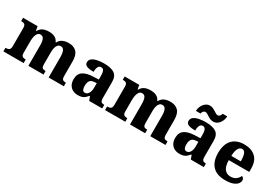

<svg xmlns="http://www.w3.org/2000/svg" viewBox="32 -1705 3754 2644"><g transform="rotate(30 1909.0 -383.0)"><path d="M17 0V-57H20Q43 -57 59 -62Q75 -67 84 -81.5Q93 -96 93 -125V-419Q93 -446 84.5 -460Q76 -474 60.5 -478.5Q45 -483 23 -483H20V-536H251L264 -469H269Q285 -498 306.5 -515.5Q328 -533 358 -541.5Q388 -550 428 -550Q466 -550 494.5 -541.5Q523 -533 544 -515Q565 -497 576 -469H583Q598 -498 620.5 -515.5Q643 -533 673.5 -541.5Q704 -550 742 -550Q822 -550 866.5 -504.5Q911 -459 911 -358V-128Q911 -97 917.5 -82Q924 -67 938 -62Q952 -57 974 -57H978V0H736V-322Q736 -387 720.5 -422Q705 -457 666 -457Q639 -457 621.5 -437.5Q604 -418 596.5 -386.5Q589 -355 589 -316V-128Q589 -98 595 -82.5Q601 -67 615 -62Q629 -57 651 -57H655V0H414V-322Q414 -387 399 -422Q384 -457 345 -457Q316 -457 299.5 -435.5Q283 -414 275.5 -379.5Q268 -345 268 -305V-122Q268 -94 276 -80.5Q284 -67 298.5 -62Q313 -57 335 -57H339V0Z M1202 10Q1159 10 1123 -8Q1087 -26 1066 -62.5Q1045 -99 1045 -154Q1045 -236 1100.5 -275Q1156 -314 1267 -318L1349 -321V-375Q1349 -410 1344 -434.5Q1339 -459 1327 -472Q1315 -485 1293 -485Q1272 -485 1259 -472Q1246 -459 1239.5 -435Q1233 -411 1233 -377Q1160 -377 1123.5 -392.5Q1087 -408 1087 -446Q1087 -484 1116.5 -506.5Q1146 -529 1195 -539.5Q1244 -550 1303 -550Q1414 -550 1469 -512.5Q1524 -475 1524 -382V-128Q1524 -101 1529.5 -85.5Q1535 -70 1548.5 -63.5Q1562 -57 1584 -57H1588V0H1381L1358 -62H1349Q1327 -35 1307.5 -19.5Q1288 -4 1263.5 3Q1239 10 1202 10ZM1270 -67Q1295 -67 1312.5 -82.5Q1330 -98 1339.5 -126Q1349 -154 1349 -191V-264L1312 -261Q1278 -259 1259 -246Q1240 -233 1231.5 -209.5Q1223 -186 1223 -151Q1223 -124 1228 -105Q1233 -86 1243.5 -76.5Q1254 -67 1270 -67Z M1633 0V-57H1636Q1659 -57 1675 -62Q1691 -67 1700 -81.5Q1709 -96 1709 -125V-419Q1709 -446 1700.5 -460Q1692 -474 1676.5 -478.5Q1661 -483 1639 -483H1636V-536H1867L1880 -469H1885Q1901 -498 1922.5 -515.5Q1944 -533 1974 -541.5Q2004 -550 2044 -550Q2082 -550 2110.5 -541.5Q2139 -533 2160 -515Q2181 -497 2192 -469H2199Q2214 -498 2236.5 -515.5Q2259 -533 2289.5 -541.5Q2320 -550 2358 -550Q2438 -550 2482.5 -504.5Q2527 -459 2527 -358V-128Q2527 -97 2533.5 -82Q2540 -67 2554 -62Q2568 -57 2590 -57H2594V0H2352V-322Q2352 -387 2336.5 -422Q2321 -457 2282 -457Q2255 -457 2237.5 -437.5Q2220 -418 2212.5 -386.5Q2205 -355 2205 -316V-128Q2205 -98 2211 -82.5Q2217 -67 2231 -62Q2245 -57 2267 -57H2271V0H2030V-322Q2030 -387 2015 -422Q2000 -457 1961 -457Q1932 -457 1915.5 -435.5Q1899 -414 1891.5 -379.5Q1884 -345 1884 -305V-122Q1884 -94 1892 -80.5Q1900 -67 1914.5 -62Q1929 -57 1951 -57H1955V0Z M2818 10Q2775 10 2739 -8Q2703 -26 2682 -62.5Q2661 -99 2661 -154Q2661 -236 2716.5 -275Q2772 -314 2883 -318L2965 -321V-375Q2965 -410 2960 -434.5Q2955 -459 2943 -472Q2931 -485 2909 -485Q2888 -485 2875 -472Q2862 -459 2855.5 -435Q2849 -411 2849 -377Q2776 -377 2739.5 -392.5Q2703 -408 2703 -446Q2703 -484 2732.5 -506.5Q2762 -529 2811 -539.5Q2860 -550 2919 -550Q3030 -550 3085 -512.5Q3140 -475 3140 -382V-128Q3140 -101 3145.5 -85.5Q3151 -70 3164.5 -63.5Q3178 -57 3200 -57H3204V0H2997L2974 -62H2965Q2943 -35 2923.5 -19.5Q2904 -4 2879.5 3Q2855 10 2818 10ZM2886 -67Q2911 -67 2928.5 -82.5Q2946 -98 2955.5 -126Q2965 -154 2965 -191V-264L2928 -261Q2894 -259 2875 -246Q2856 -233 2847.5 -209.5Q2839 -186 2839 -151Q2839 -124 2844 -105Q2849 -86 2859.5 -76.5Q2870 -67 2886 -67ZM3001 -606Q2974 -606 2952 -615.5Q2930 -625 2911.5 -637.5Q2893 -650 2876.5 -659.5Q2860 -669 2844 -669Q2825 -669 2811.5 -652.5Q2798 -636 2795 -616H2722Q2724 -661 2742.5 -697Q2761 -733 2790.5 -754.5Q2820 -776 2856 -776Q2883 -776 2904.5 -766.5Q2926 -757 2944.5 -744.5Q2963 -732 2979.5 -722.5Q2996 -713 3012 -713Q3031 -713 3044.5 -729.5Q3058 -746 3061 -766H3134Q3132 -722 3113.5 -685.5Q3095 -649 3066 -627.5Q3037 -606 3001 -606Z M3546 10Q3410 10 3343 -62.5Q3276 -135 3276 -266Q3276 -407 3343.5 -478.5Q3411 -550 3534 -550Q3648 -550 3713.5 -489Q3779 -428 3779 -309V-255H3453Q3455 -159 3489 -114.5Q3523 -70 3586 -70Q3638 -70 3671 -95Q3704 -120 3720 -157Q3737 -151 3746.5 -138Q3756 -125 3756 -107Q3756 -78 3734.5 -51Q3713 -24 3667 -7Q3621 10 3546 10ZM3605 -323Q3605 -399 3589.5 -440Q3574 -481 3538 -481Q3501 -481 3478.5 -440.5Q3456 -400 3455 -323Z"/></g></svg>

Font: Noto Serif Kannada ExtraBold
Style: Regular
Weight: 800
Version: Version 2.003